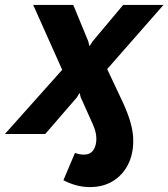

<svg xmlns="http://www.w3.org/2000/svg" viewBox="-84 -545 685 781"><path d="M281 216Q253 216 225.5 208.5Q198 201 174 188L221 77Q240 84 257 84Q283 84 295.5 66Q308 48 308 19Q308 -9 292 -43L244 -150L240 -167L228 -148L100 0H-64L169 -261L51 -525H214L275 -377L280 -357L293 -377L417 -525H581L352 -264L417 -126Q437 -82 447.5 -44.5Q458 -7 458 28Q458 83 436.5 125Q415 167 375.5 191.5Q336 216 281 216Z"/></svg>

Font: Raleway ExtraBold
Style: Italic
Weight: 800
Italic angle: -12°
Designer: Matt McInerney, Pablo Impallari, Rodrigo Fuenzalida
Foundry: Matt McInerney, Pablo Impallari, Rodrigo Fuenzalida
Version: Version 4.026